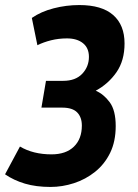

<svg xmlns="http://www.w3.org/2000/svg" viewBox="-21 -730 546 760"><path d="M-1 -40 58 -150Q110 -119 183 -119Q240 -119 271.5 -149.5Q303 -180 303 -233Q303 -266 284.5 -285Q266 -304 225 -304H143L161 -410H229Q278 -410 304.5 -438Q331 -466 331 -505Q331 -540 307.5 -559Q284 -578 244 -578Q211 -578 181 -570.5Q151 -563 127 -551L105 -659Q141 -684 191 -697Q241 -710 293 -710Q382 -710 427 -670.5Q472 -631 472 -558Q472 -490 440 -444Q408 -398 358 -371Q390 -357 413.5 -325Q437 -293 437 -231Q437 -170 415 -125Q393 -80 355.5 -50Q318 -20 272 -5Q226 10 179 10Q122 10 78 -3Q34 -16 -1 -40Z"/></svg>

Font: Georama SemiCondensed
Style: Bold Italic
Weight: 700
Width: 4
Italic angle: -9°
Designer: Jean-Baptiste Levee
Foundry: Production Type
Version: Version 1.000